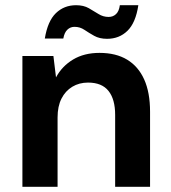

<svg xmlns="http://www.w3.org/2000/svg" viewBox="-20 -717 656 737"><path d="M66 0V-502H185L195 -420Q218 -463 260.5 -488.5Q303 -514 362 -514Q425 -514 468 -488Q511 -462 533.5 -412Q556 -362 556 -288V0H422V-276Q422 -336 396.5 -368Q371 -400 318 -400Q284 -400 257.5 -384Q231 -368 216 -338.5Q201 -309 201 -266V0ZM391 -568Q362 -568 341.5 -579.5Q321 -591 304 -602.5Q287 -614 266 -614Q250 -614 238.5 -603Q227 -592 223 -569H152Q163 -636 194.5 -666.5Q226 -697 272 -697Q301 -697 321 -685.5Q341 -674 358.5 -663Q376 -652 397 -652Q414 -652 425.5 -663Q437 -674 440 -697H511Q501 -630 469.5 -599Q438 -568 391 -568Z"/></svg>

Font: DM Sans 16pt
Style: Bold
Weight: 700
Version: Version 4.004;gftools[0.9.30]